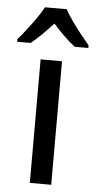

<svg xmlns="http://www.w3.org/2000/svg" viewBox="-89 -800 420 834"><g transform="rotate(5 120.5 -383.0)"><path d="M167 0H73.7V-538.6H167ZM167.5 -765.6Q179.2 -743.7 198.2 -716.8Q217.3 -689.9 238 -663.6Q258.8 -637.2 275.9 -617.2V-606H216.8Q193.4 -623.5 168.7 -647.7Q144 -671.9 120.1 -698.7Q95.7 -672.4 70.8 -647.7Q45.9 -623 24.4 -606H-34.7V-617.2Q-16.6 -637.7 3.9 -664.3Q24.4 -690.9 43 -717.5Q61.5 -744.1 72.8 -765.6Z"/></g></svg>

Font: Open Sans SemiCondensed Medium
Style: Regular
Weight: 500
Width: 4
Designer: Monotype Design Team
Foundry: Monotype Imaging Inc.
Version: Version 3.000